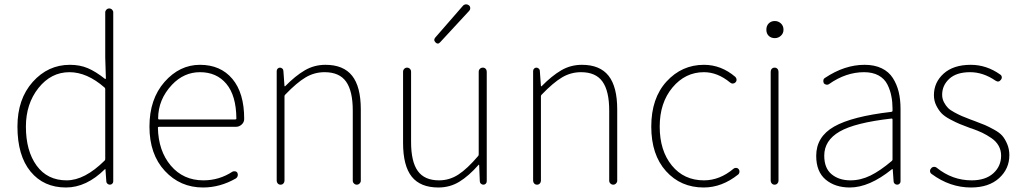

<svg xmlns="http://www.w3.org/2000/svg" viewBox="-20 -832 4606 865"><path d="M277.3 12.7Q176.8 12.7 117.7 -59.1Q58.6 -130.9 58.6 -261.7Q58.6 -385.7 127.4 -462.9Q196.3 -540 294.9 -540Q339.8 -540 375.5 -524.9Q411.1 -509.8 453.1 -476.6Q454.1 -475.6 455.6 -476.6Q457 -477.5 457 -478.5L454.1 -573.2V-776.4Q454.1 -783.2 459.5 -788.6Q464.8 -793.9 472.2 -793.9Q479.5 -793.9 484.9 -788.6Q490.2 -783.2 490.2 -776.4V-14.6Q490.2 -8.8 485.8 -4.4Q481.4 0 475.1 0Q468.8 0 463.9 -4.4Q459 -8.8 459 -14.6L455.1 -69.3Q455.1 -70.3 454.1 -70.3Q453.1 -70.3 452.1 -69.3Q369.1 12.7 277.3 12.7ZM280.3 -19.5Q361.3 -19.5 451.2 -108.4Q454.1 -111.3 454.1 -115.2V-430.7Q454.1 -434.6 451.2 -437.5Q372.1 -506.8 293 -506.8Q210 -506.8 153.3 -435.5Q96.7 -364.3 96.7 -261.7Q96.7 -152.3 145 -85.9Q193.4 -19.5 280.3 -19.5Z M894.5 12.7Q792 12.7 722.7 -62Q653.3 -136.7 653.3 -261.7Q653.3 -385.7 721.2 -462.9Q789.1 -540 880.9 -540Q973.6 -540 1026.9 -476.6Q1080.1 -413.1 1080.1 -296.9V-295.9Q1080.1 -281.2 1068.8 -271Q1057.6 -260.7 1043 -260.7H696.3Q691.4 -260.7 691.4 -256.8Q693.4 -152.3 749.5 -85.9Q805.7 -19.5 896.5 -19.5Q967.8 -19.5 1027.3 -58.6Q1033.2 -61.5 1040 -60.1Q1046.9 -58.6 1049.8 -52.7Q1052.7 -45.9 1050.8 -39.1Q1048.8 -32.2 1043 -28.3Q971.7 12.7 894.5 12.7ZM692.4 -297.9Q692.4 -293.9 696.3 -293.9H1040Q1044.9 -293.9 1044.9 -297.9V-298.8Q1043.9 -401.4 1000 -454.1Q956.1 -506.8 880.9 -506.8Q808.6 -506.8 754.9 -450.2Q692.4 -383.8 692.4 -297.9Z M1226.6 -17.6V-511.7Q1226.6 -518.6 1231 -522.9Q1235.4 -527.3 1241.2 -527.3Q1247.1 -527.3 1252 -522.9Q1256.8 -518.6 1256.8 -511.7L1261.7 -444.3Q1261.7 -443.4 1262.7 -443.4Q1263.7 -443.4 1264.6 -443.4Q1310.5 -490.2 1353 -515.1Q1395.5 -540 1446.3 -540Q1527.3 -540 1566.4 -490.7Q1605.5 -441.4 1605.5 -338.9V-17.6Q1605.5 -10.7 1600.1 -5.4Q1594.7 0 1587.4 0Q1580.1 0 1574.7 -5.4Q1569.3 -10.7 1569.3 -17.6V-334Q1569.3 -421.9 1539.1 -464.4Q1508.8 -506.8 1442.4 -506.8Q1396.5 -506.8 1356.9 -483.4Q1317.4 -460 1265.6 -406.2Q1261.7 -403.3 1261.7 -398.4V-17.6Q1261.7 -10.7 1256.8 -5.4Q1252 0 1244.1 0Q1236.3 0 1231.4 -5.4Q1226.6 -10.7 1226.6 -17.6Z M1955.1 12.7Q1874 12.7 1835 -36.1Q1795.9 -85 1795.9 -188.5V-508.8Q1795.9 -516.6 1801.3 -522Q1806.6 -527.3 1814 -527.3Q1821.3 -527.3 1826.7 -522Q1832 -516.6 1832 -508.8V-192.4Q1832 -103.5 1862.3 -61.5Q1892.6 -19.5 1958 -19.5Q2004.9 -19.5 2044.9 -45.4Q2085 -71.3 2134.8 -129.9Q2136.7 -132.8 2136.7 -137.7V-508.8Q2136.7 -516.6 2142.1 -522Q2147.5 -527.3 2155.3 -527.3Q2163.1 -527.3 2168 -522Q2172.9 -516.6 2172.9 -508.8V-15.6Q2172.9 -8.8 2168.5 -4.4Q2164.1 0 2157.7 0Q2151.4 0 2146.5 -4.4Q2141.6 -8.8 2141.6 -15.6L2138.7 -88.9Q2138.7 -89.8 2137.2 -89.8Q2135.7 -89.8 2135.7 -88.9Q2091.8 -39.1 2049.3 -13.2Q2006.8 12.7 1955.1 12.7ZM1962.9 -641.6Q1958 -635.7 1952.1 -635.7Q1947.3 -635.7 1942.4 -640.6Q1936.5 -646.5 1936.5 -652.3Q1936.5 -657.2 1940.4 -662.1L2065.4 -805.7Q2070.3 -811.5 2078.1 -812.5Q2079.1 -812.5 2080.1 -812.5Q2085.9 -812.5 2091.8 -808.6Q2098.6 -803.7 2098.6 -794.9Q2098.6 -788.1 2093.8 -783.2Z M2381.8 -17.6V-511.7Q2381.8 -518.6 2386.2 -522.9Q2390.6 -527.3 2396.5 -527.3Q2402.3 -527.3 2407.2 -522.9Q2412.1 -518.6 2412.1 -511.7L2417 -444.3Q2417 -443.4 2418 -443.4Q2418.9 -443.4 2419.9 -443.4Q2465.8 -490.2 2508.3 -515.1Q2550.8 -540 2601.6 -540Q2682.6 -540 2721.7 -490.7Q2760.7 -441.4 2760.7 -338.9V-17.6Q2760.7 -10.7 2755.4 -5.4Q2750 0 2742.7 0Q2735.4 0 2730 -5.4Q2724.6 -10.7 2724.6 -17.6V-334Q2724.6 -421.9 2694.3 -464.4Q2664.1 -506.8 2597.7 -506.8Q2551.8 -506.8 2512.2 -483.4Q2472.7 -460 2420.9 -406.2Q2417 -403.3 2417 -398.4V-17.6Q2417 -10.7 2412.1 -5.4Q2407.2 0 2399.4 0Q2391.6 0 2386.7 -5.4Q2381.8 -10.7 2381.8 -17.6Z M3150.4 12.7Q3046.9 12.7 2980.5 -61Q2914.1 -134.8 2914.1 -261.7Q2914.1 -389.6 2982.9 -464.8Q3051.8 -540 3151.4 -540Q3229.5 -540 3293 -485.4Q3297.9 -480.5 3298.3 -473.6Q3298.8 -466.8 3293.9 -461.4Q3289.1 -456.1 3282.2 -455.6Q3275.4 -455.1 3269.5 -460Q3212.9 -506.8 3151.4 -506.8Q3067.4 -506.8 3009.8 -438Q2952.1 -369.1 2952.1 -261.7Q2952.1 -153.3 3006.8 -86.4Q3061.5 -19.5 3151.4 -19.5Q3222.7 -19.5 3285.2 -72.3Q3290 -76.2 3296.9 -75.7Q3303.7 -75.2 3307.6 -70.3Q3311.5 -65.4 3311.5 -59.6Q3311.5 -50.8 3305.7 -45.9Q3232.4 12.7 3150.4 12.7Z M3452.1 -17.6V-508.8Q3452.1 -516.6 3457 -522Q3461.9 -527.3 3469.7 -527.3Q3477.5 -527.3 3482.4 -522Q3487.3 -516.6 3487.3 -508.8V-17.6Q3487.3 -10.7 3482.4 -5.4Q3477.5 0 3469.7 0Q3461.9 0 3457 -5.4Q3452.1 -10.7 3452.1 -17.6ZM3470.7 -660.2Q3454.1 -660.2 3443.4 -670.4Q3432.6 -680.7 3432.6 -698.2Q3432.6 -715.8 3443.4 -726.6Q3454.1 -737.3 3470.7 -737.3Q3486.3 -737.3 3498 -726.6Q3509.8 -715.8 3509.8 -698.2Q3509.8 -681.6 3498 -670.9Q3486.3 -660.2 3470.7 -660.2Z M3808.6 12.7Q3742.2 12.7 3699.7 -22.9Q3657.2 -58.6 3657.2 -129.9Q3657.2 -215.8 3737.8 -261.7Q3818.4 -307.6 3996.1 -328.1Q4001 -329.1 4001 -333Q4001 -337.9 4001 -342.8Q4001 -372.1 3996.1 -396.5Q3991.2 -424.8 3978 -451.2Q3964.8 -477.5 3938 -492.2Q3911.1 -506.8 3873 -506.8Q3791 -506.8 3714.8 -453.1Q3709 -449.2 3702.1 -450.7Q3695.3 -452.1 3691.4 -457Q3688.5 -463.9 3689.5 -470.7Q3690.4 -477.5 3697.3 -481.4Q3785.2 -540 3875 -540Q3919.9 -540 3952.1 -524.4Q3984.4 -508.8 4002.4 -480.5Q4020.5 -452.1 4028.8 -418Q4037.1 -383.8 4037.1 -340.8V-14.6Q4037.1 -8.8 4032.7 -4.4Q4028.3 0 4022 0Q4015.6 0 4010.7 -4.4Q4005.9 -8.8 4005.9 -14.6L4002 -68.4Q4002 -70.3 4000.5 -70.3Q3999 -70.3 3998 -69.3Q3896.5 12.7 3808.6 12.7ZM3811.5 -19.5Q3857.4 -19.5 3901.4 -41Q3945.3 -62.5 3997.1 -106.4Q4001 -109.4 4001 -113.3V-293.9Q4001 -297.9 3997.1 -297.9Q3997.1 -297.9 3996.1 -297.9Q3832 -279.3 3762.7 -239.3Q3693.4 -199.2 3693.4 -130.9Q3693.4 -74.2 3726.6 -46.9Q3759.8 -19.5 3811.5 -19.5Z M4354.5 12.7Q4259.8 12.7 4177.7 -47.9Q4169.9 -52.7 4169.9 -62.5Q4169.9 -68.4 4174.8 -73.2Q4178.7 -79.1 4186.5 -80.1Q4194.3 -81.1 4200.2 -76.2Q4270.5 -19.5 4357.4 -19.5Q4419.9 -19.5 4455.1 -51.3Q4490.2 -83 4490.2 -130.9Q4490.2 -155.3 4479 -175.3Q4467.8 -195.3 4446.3 -210Q4424.8 -224.6 4405.3 -233.9Q4385.7 -243.2 4358.4 -252.9Q4355.5 -253.9 4351.6 -254.9Q4320.3 -266.6 4303.7 -273.4Q4287.1 -280.3 4261.2 -293.9Q4235.4 -307.6 4222.2 -321.3Q4209 -335 4198.2 -356.4Q4187.5 -377.9 4187.5 -403.3Q4187.5 -460.9 4231.4 -500.5Q4275.4 -540 4353.5 -540Q4424.8 -540 4486.3 -496.1Q4492.2 -492.2 4493.2 -485.4Q4494.1 -478.5 4489.3 -472.7Q4479.5 -459 4464.8 -468.8Q4409.2 -506.8 4350.6 -506.8Q4289.1 -506.8 4256.8 -477.1Q4224.6 -447.3 4224.6 -405.3Q4224.6 -386.7 4232.9 -371.1Q4241.2 -355.5 4251 -345.7Q4260.7 -335.9 4280.8 -325.2Q4300.8 -314.5 4313.5 -309.1Q4326.2 -303.7 4351.6 -293.9Q4358.4 -292 4370.1 -287.1Q4401.4 -275.4 4417.5 -268.6Q4433.6 -261.7 4458.5 -248Q4483.4 -234.4 4495.6 -220.2Q4507.8 -206.1 4517.6 -183.1Q4527.3 -160.2 4527.3 -132.8Q4527.3 -71.3 4481 -29.3Q4434.6 12.7 4354.5 12.7Z"/></svg>

Font: Gen Jyuu Gothic ExtraLight
Style: Regular
Weight: 100
Designer: [Source Han Sans]
Ryoko NISHIZUKA  (kana & ideographs); Paul D. Hunt (Latin, Greek & Cyrillic); Wenlong ZHANG  (bopomofo
Version: Version 1.002.20150607